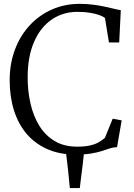

<svg xmlns="http://www.w3.org/2000/svg" viewBox="-20 -772 678 972"><path d="M333.5 180Q331.5 157.5 329.2 134.8Q327 112 324.5 88.8Q322 65.5 319.2 42.8Q316.5 20 313.5 -2L405.5 -1.5Q403 27.5 399 58.2Q395 89 391.2 119.8Q387.5 150.5 384 180ZM362.5 10.5Q282.5 10.5 220.2 -16.8Q158 -44 115.2 -94Q72.5 -144 50.8 -213.2Q29 -282.5 29 -366Q29 -450.5 55.8 -521.2Q82.5 -592 130.5 -643.8Q178.5 -695.5 243 -724Q307.5 -752.5 383.5 -752.5Q420.5 -752.5 452.5 -748.2Q484.5 -744 510.8 -738.2Q537 -732.5 557.5 -727.5Q578 -722.5 591.5 -720.5L583.5 -557H531.5L511.5 -680.5Q502.5 -688.5 483.5 -695.5Q464.5 -702.5 436.5 -707.2Q408.5 -712 372 -712Q298 -712 241 -672.5Q184 -633 152 -558.8Q120 -484.5 120 -380.5Q120 -311.5 134.2 -248.5Q148.5 -185.5 178.5 -136.2Q208.5 -87 256.2 -58.2Q304 -29.5 371 -29.5Q410 -29.5 436.5 -35.8Q463 -42 480.5 -52.2Q498 -62.5 511 -74L550.5 -171L596 -162.5L572.5 -27Q553 -26.5 535 -20.5Q517 -14.5 494.8 -7.2Q472.5 0 441 5.2Q409.5 10.5 362.5 10.5Z"/></svg>

Font: Merriweather 60pt Light
Style: Regular
Weight: 300
Version: Version 2.100